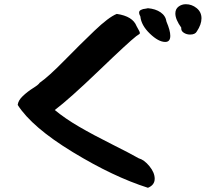

<svg xmlns="http://www.w3.org/2000/svg" viewBox="-20 -855 1040 911"><path d="M64 -357Q66 -378 88 -399Q110 -420 137 -437Q164 -454 168 -462Q210 -491 285 -567.5Q360 -644 428 -709Q496 -774 534 -789Q610 -778 628 -731L640 -709Q646 -698 642 -694L626 -683Q590 -655 450 -520.5Q310 -386 240 -333Q288 -293 355 -254Q422 -215 510 -171Q598 -127 638 -104Q664 -97 689 -66.5Q714 -36 714 -7Q714 23 682 36Q518 -16 325 -133.5Q132 -251 64 -357ZM640 -794Q640 -799 642 -802.5Q644 -806 650 -808.5Q656 -811 659 -812Q662 -813 672 -814L682 -816Q718 -813 742 -796.5Q766 -780 770 -752Q788 -710 788 -685Q788 -656 764 -656Q732 -656 691 -695.5Q650 -735 646 -777Q640 -788 640 -794ZM812 -791Q812 -812 827 -823.5Q842 -835 862 -835Q890 -835 913 -816.5Q936 -798 936 -768Q936 -739 914 -706Q906 -691 882 -691Q866 -691 853 -699Q840 -707 840 -719Q840 -720 840 -721.5Q840 -723 840 -724Q812 -763 812 -791Z"/></svg>

Font: NaniFont Regular
Style: Regular
Weight: 400
Designer: Nanigashitei
Version: Version 1.036